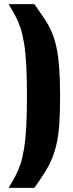

<svg xmlns="http://www.w3.org/2000/svg" viewBox="-20 -763 354 933"><path d="M22 150Q40 120 54.5 93Q69 66 79.5 34Q90 2 97 -41.5Q104 -85 107.5 -147Q111 -209 111 -297Q111 -385 107.5 -447Q104 -509 97 -552.5Q90 -596 79.5 -627.5Q69 -659 54.5 -686Q40 -713 22 -743H147Q174 -705 195 -673.5Q216 -642 230.5 -609Q245 -576 254 -534.5Q263 -493 267.5 -435.5Q272 -378 272 -297Q272 -221 268.5 -165.5Q265 -110 256 -69Q247 -28 233 6.5Q219 41 197.5 75Q176 109 147 150Z"/></svg>

Font: Saira Condensed Black
Style: Regular
Weight: 900
Width: 3
Designer: Hector Gatti with collaboration of the Omnibus-Type team
Foundry: Omnibus-Type
Version: Version 1.101